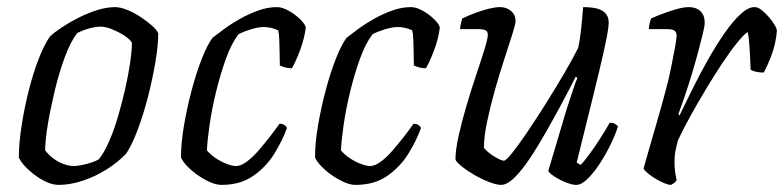

<svg xmlns="http://www.w3.org/2000/svg" viewBox="-20 -520 2205 540"><path d="M145 0Q130 0 113.5 -7Q97 -14 81 -25.5Q65 -37 52 -50.5Q39 -64 33 -77Q33 -116 40.5 -165Q48 -214 60.5 -264Q73 -314 89 -355Q105 -396 121 -418Q133 -429 154 -443Q175 -457 200.5 -470Q226 -483 253 -491.5Q280 -500 304 -500Q318 -500 337 -492.5Q356 -485 375 -472.5Q394 -460 408 -447.5Q422 -435 425 -426Q425 -392 417 -345Q409 -298 396.5 -249Q384 -200 368 -157Q352 -114 335 -88Q311 -63 279 -43Q247 -23 212 -11.5Q177 0 145 0ZM187 -53Q195 -53 208.5 -55.5Q222 -58 236 -62.5Q250 -67 258 -72Q272 -89 286 -120.5Q300 -152 311.5 -191Q323 -230 332 -269.5Q341 -309 346 -343.5Q351 -378 351 -400Q344 -411 328 -421Q312 -431 294.5 -438Q277 -445 263 -445Q250 -445 232.5 -440.5Q215 -436 197 -427Q178 -402 162 -358.5Q146 -315 134 -265Q122 -215 114.5 -170Q107 -125 107 -97Q117 -84 130.5 -74Q144 -64 159.5 -58.5Q175 -53 187 -53Z M603 0Q589 0 572.5 -7Q556 -14 539 -25.5Q522 -37 508.5 -50.5Q495 -64 489 -77Q489 -118 497.5 -167.5Q506 -217 519 -266Q532 -315 547.5 -354.5Q563 -394 578 -414Q591 -424 610.5 -438.5Q630 -453 655 -467Q680 -481 706.5 -490.5Q733 -500 759 -500Q774 -500 792.5 -489.5Q811 -479 825 -465Q839 -451 840 -442Q836 -411 824 -379Q812 -347 801 -328Q790 -328 781.5 -330.5Q773 -333 767 -336Q767 -348 766.5 -368Q766 -388 765.5 -407Q765 -426 762 -435Q751 -440 740.5 -442Q730 -444 723 -444Q707 -444 687 -438Q667 -432 651 -424Q631 -398 615.5 -355Q600 -312 588 -263Q576 -214 569.5 -169Q563 -124 562 -97Q572 -85 587 -75Q602 -65 618 -59Q634 -53 644 -53Q657 -53 673.5 -65Q690 -77 706.5 -96Q723 -115 739 -135.5Q755 -156 766 -172Q774 -172 779.5 -168.5Q785 -165 787 -160Q775 -126 752 -88.5Q729 -51 692.5 -25.5Q656 0 603 0Z M980 0Q966 0 949.5 -7Q933 -14 916 -25.5Q899 -37 885.5 -50.5Q872 -64 866 -77Q866 -118 874.5 -167.5Q883 -217 896 -266Q909 -315 924.5 -354.5Q940 -394 955 -414Q968 -424 987.5 -438.5Q1007 -453 1032 -467Q1057 -481 1083.5 -490.5Q1110 -500 1136 -500Q1151 -500 1169.5 -489.5Q1188 -479 1202 -465Q1216 -451 1217 -442Q1213 -411 1201 -379Q1189 -347 1178 -328Q1167 -328 1158.5 -330.5Q1150 -333 1144 -336Q1144 -348 1143.5 -368Q1143 -388 1142.5 -407Q1142 -426 1139 -435Q1128 -440 1117.5 -442Q1107 -444 1100 -444Q1084 -444 1064 -438Q1044 -432 1028 -424Q1008 -398 992.5 -355Q977 -312 965 -263Q953 -214 946.5 -169Q940 -124 939 -97Q949 -85 964 -75Q979 -65 995 -59Q1011 -53 1021 -53Q1034 -53 1050.5 -65Q1067 -77 1083.5 -96Q1100 -115 1116 -135.5Q1132 -156 1143 -172Q1151 -172 1156.5 -168.5Q1162 -165 1164 -160Q1152 -126 1129 -88.5Q1106 -51 1069.5 -25.5Q1033 0 980 0Z M1389 0Q1376 0 1354.5 -8.5Q1333 -17 1312.5 -29Q1292 -41 1277.5 -53Q1263 -65 1261 -71Q1261 -98 1270 -138.5Q1279 -179 1292.5 -224.5Q1306 -270 1320 -311.5Q1334 -353 1343 -382.5Q1352 -412 1352 -422Q1352 -431 1346 -434.5Q1340 -438 1328 -438H1274Q1274 -445 1276.5 -454.5Q1279 -464 1280 -468Q1301 -478 1320.5 -485Q1340 -492 1357 -496Q1374 -500 1386 -500Q1405 -500 1417.5 -489Q1430 -478 1430 -460Q1430 -453 1421 -424Q1412 -395 1398.5 -354Q1385 -313 1372 -267Q1359 -221 1350 -178Q1341 -135 1341 -104Q1353 -90 1371.5 -79Q1390 -68 1397 -68Q1403 -68 1421 -90.5Q1439 -113 1464 -150Q1489 -187 1516 -230Q1543 -273 1567 -314Q1591 -355 1606 -385Q1611 -406 1614.5 -439Q1618 -472 1620 -500Q1641 -500 1657 -496.5Q1673 -493 1682.5 -483Q1692 -473 1692 -456Q1692 -439 1680 -384Q1668 -329 1647.5 -247Q1627 -165 1602 -63L1613 -56Q1622 -65 1637.5 -86Q1653 -107 1669 -132Q1685 -157 1695 -175Q1703 -175 1709 -172Q1715 -169 1718 -164Q1711 -142 1697.5 -114Q1684 -86 1667 -60Q1650 -34 1632.5 -17Q1615 0 1601 0Q1589 0 1571.5 -7Q1554 -14 1539.5 -23.5Q1525 -33 1522 -39L1574 -214Q1584 -244 1591.5 -267Q1599 -290 1604 -301L1599 -304Q1582 -270 1560 -229Q1538 -188 1515 -147.5Q1492 -107 1469.5 -73.5Q1447 -40 1426.5 -20Q1406 0 1389 0Z M1867 0Q1860 0 1848 -5Q1836 -10 1823.5 -17.5Q1811 -25 1801.5 -33Q1792 -41 1790 -46Q1794 -60 1803 -92Q1812 -124 1825 -168Q1838 -212 1851 -261Q1860 -293 1867 -327.5Q1874 -362 1878.5 -387Q1883 -412 1883 -419Q1883 -430 1876.5 -434Q1870 -438 1858 -438H1805Q1805 -446 1807 -454Q1809 -462 1811 -468Q1829 -476 1848 -483Q1867 -490 1885.5 -495Q1904 -500 1917 -500Q1938 -500 1950 -488.5Q1962 -477 1962 -456Q1962 -447 1956.5 -424.5Q1951 -402 1943 -372Q1935 -342 1925 -309Q1915 -276 1905 -247Q1895 -218 1888 -199L1891 -195Q1908 -230 1928.5 -271.5Q1949 -313 1972 -353.5Q1995 -394 2018 -427Q2041 -460 2062.5 -480Q2084 -500 2102 -500Q2112 -500 2122.5 -491.5Q2133 -483 2142.5 -472Q2152 -461 2158.5 -450Q2165 -439 2165 -433Q2162 -398 2151 -368Q2140 -338 2128 -316Q2117 -316 2107 -318Q2097 -320 2091 -324Q2091 -333 2090 -353Q2089 -373 2087.5 -395Q2086 -417 2083 -430Q2074 -425 2055 -402Q2036 -379 2013 -344.5Q1990 -310 1966.5 -271Q1943 -232 1922 -194Q1901 -156 1887 -126Q1883 -112 1880 -97Q1877 -82 1877 -64Q1877 -52 1878.5 -39.5Q1880 -27 1883 -14Q1882 -11 1878.5 -7.5Q1875 -4 1867 0Z"/></svg>

Font: Texturina Medium 12pt ExtraLight
Style: Italic
Weight: 250
Italic angle: -11°
Version: Version 1.002